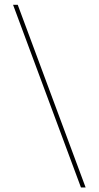

<svg xmlns="http://www.w3.org/2000/svg" viewBox="-20 -688 423 823"><path d="M327 115.5H347L56 -667.5H36Z"/></svg>

Font: Anek Malayalam Medium Thin
Style: Regular
Weight: 250
Version: Version 1.003